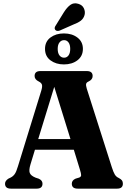

<svg xmlns="http://www.w3.org/2000/svg" viewBox="-20 -1123 766 1143"><path d="M233 -29.5Q233 0 198.5 0H45Q10 0 10 -29.5Q10 -46.5 30 -59.5L43.5 -66Q57.5 -73 67.2 -86.2Q77 -99.5 87 -133.5L225.5 -582.5Q233 -607 229.8 -618.5Q226.5 -630 210.5 -638Q186 -650 186 -670.5Q186 -700 221 -700H496.5Q531.5 -700 531.5 -670.5Q531.5 -649 506.5 -637.5Q495 -632.5 492.8 -623.8Q490.5 -615 496.5 -595.5L645.5 -128Q655 -98 663.5 -84Q672 -70 687 -63.5Q701 -56 706.2 -48.8Q711.5 -41.5 711.5 -29.5Q711.5 0 677 0H442.5Q407.5 0 407.5 -29.5Q407.5 -49.5 430 -59.5L451.5 -66Q463 -70.5 463 -80.2Q463 -90 456 -112.5L419.5 -231.5H188L161.5 -144.5Q151 -110 157.2 -93.5Q163.5 -77 191.5 -65.5L211 -59Q233 -49 233 -29.5ZM207.5 -295H399.5L303 -606ZM360 -1049.5Q378.5 -1079 398.8 -1093.8Q419 -1108.5 445.5 -1100.5Q470 -1093.5 479.2 -1073.8Q488.5 -1054 483.5 -1034Q477.5 -1012.5 461 -999.8Q444.5 -987 416 -976.5L335.5 -941Q316.5 -934.5 308 -946.5Q304 -953 306 -959.8Q308 -966.5 312.5 -972.5ZM360.5 -739.5Q313 -739.5 280.5 -763.8Q248 -788 248 -832Q248 -875.5 280.5 -899.8Q313 -924 360.5 -924Q409 -924 441.2 -899.2Q473.5 -874.5 473.5 -832Q473.5 -789 441.2 -764.2Q409 -739.5 360.5 -739.5ZM361.5 -884Q345 -884 334.2 -870.5Q323.5 -857 323.5 -832Q323.5 -806.5 334.2 -793Q345 -779.5 361.5 -779.5Q378 -779.5 388 -793.2Q398 -807 398 -832Q398 -856.5 388 -870.2Q378 -884 361.5 -884Z"/></svg>

Font: Fraunces 72pt S050
Style: Bold
Weight: 700
Version: Version 1.000; ttfautohint (v1.8.3)